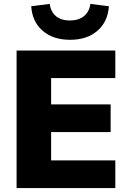

<svg xmlns="http://www.w3.org/2000/svg" viewBox="-20 -964 643 984"><path d="M65 0V-705H571V-564H242V-429H547V-287H242V-142H571V0ZM339 -760Q252 -760 198.5 -806.5Q145 -853 140 -932L235 -944Q240 -904 266.5 -881.5Q293 -859 338 -859Q383 -859 410.5 -881.5Q438 -904 443 -944L538 -932Q533 -853 479.5 -806.5Q426 -760 339 -760Z"/></svg>

Font: Mulish Black
Style: Regular
Weight: 900
Designer: Vernon Adams
Foundry: Vernon Adams
Version: Version 3.603; ttfautohint (v1.8.3)